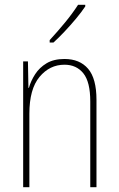

<svg xmlns="http://www.w3.org/2000/svg" viewBox="-20 -784 498 804"><path d="M250 -537Q314 -537 349 -496Q384 -455 384 -366V0H358V-359Q358 -441 329 -477Q300 -513 250 -513Q188 -513 145.5 -462Q103 -411 103 -308V0H77V-527H97L99 -416H101Q109 -445 127 -473Q145 -501 175 -519Q205 -537 250 -537ZM337 -757Q321 -733 298 -705.5Q275 -678 250.5 -652Q226 -626 204 -606H188V-616Q222 -653 252.5 -690Q283 -727 307 -764H337Z"/></svg>

Font: Noto Sans Lao Looped Condensed Thin
Style: Regular
Weight: 100
Width: 3
Designer: Mark Frömberg, Ben Mitchell
Foundry: The Fontpad Ltd
Version: Version 1.002; ttfautohint (v1.8.4.7-5d5b)